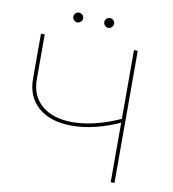

<svg xmlns="http://www.w3.org/2000/svg" viewBox="-91 -922 902 1002"><g transform="rotate(10 360.0 -421.5)"><path d="M571 -319Q505 -288 438.5 -271.5Q372 -255 312 -255Q199 -255 134.5 -310Q70 -365 70 -462V-700H90V-462Q90 -374 149 -324Q208 -274 311 -274Q430 -274 573 -340ZM563 -700H583V0H563ZM411 -791Q400 -791 392.5 -799Q385 -807 385 -817Q385 -828 392.5 -835.5Q400 -843 411 -843Q421 -843 429 -835.5Q437 -828 437 -817Q437 -807 429 -799Q421 -791 411 -791ZM247 -791Q236 -791 228.5 -799Q221 -807 221 -817Q221 -828 228.5 -835.5Q236 -843 247 -843Q257 -843 265 -835.5Q273 -828 273 -817Q273 -807 265 -799Q257 -791 247 -791Z"/></g></svg>

Font: Montserrat
Style: Regular
Weight: 400
Designer: Julieta Ulanovsky
Foundry: Julieta Ulanovsky
Version: Version 8.000